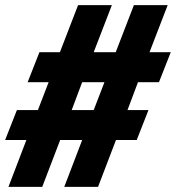

<svg xmlns="http://www.w3.org/2000/svg" viewBox="-26 -730 687 750"><path d="M7 0 77 -183H-6L40 -300H122L164 -409H82L128 -526H208L279 -710H411L340 -526H426L497 -710H629L558 -526H641L595 -409H513L472 -300H554L508 -183H427L357 0H225L295 -183H209L139 0ZM254 -300H340L382 -409H295Z"/></svg>

Font: Livvic
Style: Bold Italic
Weight: 700
Italic angle: -10°
Designer: Jacques Le Bailly, Baron von Fonthausen
Version: Version 1.001; ttfautohint (v1.8.2)